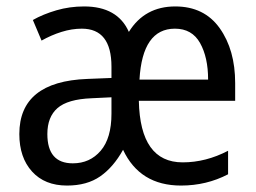

<svg xmlns="http://www.w3.org/2000/svg" viewBox="-20 -566 796 596"><path d="M380 -467Q345 -546 241 -546Q196 -546 155 -534Q114 -522 82 -504L109 -440Q139 -457 171 -467Q203 -477 234 -477Q326 -477 326 -359V-324L251 -321Q40 -313 40 -150Q40 -77 79.5 -33.5Q119 10 188 10Q250 10 291 -18.5Q332 -47 362 -101Q414 10 542 10Q621 10 688 -25V-98Q619 -62 547 -62Q415 -62 411 -253H710V-308Q710 -411 662 -478.5Q614 -546 524 -546Q429 -546 380 -467ZM626 -319H413Q422 -477 523 -477Q576 -477 601 -432.5Q626 -388 626 -319ZM326 -213Q326 -137 292.5 -98Q259 -59 206 -59Q127 -59 127 -150Q127 -203 158.5 -230.5Q190 -258 264 -261L326 -264Z"/></svg>

Font: Noto Sans UI SemiCondensed
Style: Regular
Weight: 400
Width: 4
Designer: Monotype Design Team
Foundry: Monotype Imaging Inc.
Version: 1.001